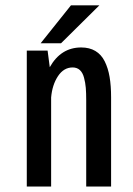

<svg xmlns="http://www.w3.org/2000/svg" viewBox="-20 -686 490 706"><path d="M129.5 -527 241 -666.5H345.5L204.5 -527ZM78.5 0V-500H155L163 -439Q204 -511.5 278.5 -511.5Q309 -511.5 330.8 -498.5Q352.5 -485.5 365 -460.5Q377.5 -435.5 383 -403Q388.5 -370.5 388.5 -328V0H297V-317Q297 -344 295.5 -362.8Q294 -381.5 289 -400.2Q284 -419 273.5 -428.5Q263 -438 247 -438Q214.5 -438 193.2 -406Q172 -374 168 -327.5V0Z"/></svg>

Font: League Mono Condensed
Style: Regular
Weight: 400
Width: 1
Designer: Tyler Finck
Foundry: The League of Moveable Type / Tyler Finck
Version: Version 2.210